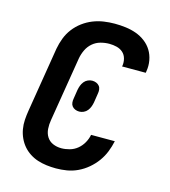

<svg xmlns="http://www.w3.org/2000/svg" viewBox="-111 -832 823 930"><g transform="rotate(15 300.0 -367.5)"><path d="M255 8Q231 8 207.5 5Q184 2 162.5 -5Q141 -12 122 -24.5Q103 -37 89 -53.5Q75 -70 65.5 -90.5Q56 -111 52 -134Q48 -157 49.5 -180.5Q51 -204 55 -228L108 -553Q113 -580 123 -606.5Q133 -633 150.5 -656Q168 -679 191.5 -696.5Q215 -714 241.5 -724.5Q268 -735 295.5 -739Q323 -743 350 -743Q378 -743 405.5 -739.5Q433 -736 458 -727Q483 -718 504 -702Q525 -686 538.5 -664Q552 -642 557 -614.5Q562 -587 557 -559Q557 -557 556.5 -555.5Q556 -554 556 -552H437Q437 -553 437.5 -554Q438 -555 438 -555Q441 -574 436 -592Q431 -610 418 -621.5Q405 -633 387 -637.5Q369 -642 350 -642Q328 -642 306 -636Q284 -630 266.5 -615Q249 -600 239 -579Q229 -558 225 -536L172 -212Q168 -190 169.5 -167.5Q171 -145 182 -127.5Q193 -110 212.5 -101.5Q232 -93 255 -93Q275 -93 296.5 -99Q318 -105 335 -119Q352 -133 363 -152.5Q374 -172 378 -193H497Q491 -165 480.5 -138.5Q470 -112 453 -88.5Q436 -65 413 -45.5Q390 -26 363.5 -13.5Q337 -1 309.5 3.5Q282 8 255 8ZM293 -287Q282 -287 272.5 -291Q263 -295 257 -302.5Q251 -310 250 -320.5Q249 -331 251 -341L258 -386Q260 -397 264 -408Q268 -419 275.5 -428.5Q283 -438 294 -443Q305 -448 316 -448Q327 -448 336.5 -444Q346 -440 352 -432.5Q358 -425 359 -414.5Q360 -404 358 -394L351 -349Q349 -338 345 -327Q341 -316 333.5 -306.5Q326 -297 315 -292Q304 -287 293 -287Z"/></g></svg>

Font: Iosevka Curly Extended Oblique
Style: Bold
Weight: 700
Width: 7
Italic angle: -9°
Monospace: yes
Designer: Belleve Invis
Foundry: Belleve Invis
Version: Version 11.1.0; ttfautohint (v1.8.3)